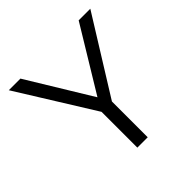

<svg xmlns="http://www.w3.org/2000/svg" viewBox="-178 -861 1022 1022"><g transform="rotate(-45 333.0 -350.0)"><path d="M294.3 0V-269.4L26.5 -700H114L333.7 -339.6L552.6 -700H640.1L372.3 -269.4V0Z"/></g></svg>

Font: Envelope Sans Variable
Style: Regular
Weight: 500
Designer: Andreas Rasmussen / Norman Anderson
Foundry: mail.de GmbH
Version: Version 1.150